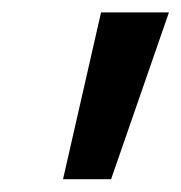

<svg xmlns="http://www.w3.org/2000/svg" viewBox="-20 -723 291 308"><path d="M81.1 -435.5 142.1 -703.1H251L158.2 -435.5Z"/></svg>

Font: Schibsted Grotesk Medium
Style: Italic
Weight: 500
Italic angle: -12°
Designer: Bakken & Baeck AS, Henrik Kongsvoll
Foundry: Schibsted ASA
Version: Version 1.100;gftools[0.9.25]